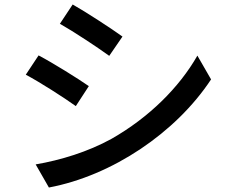

<svg xmlns="http://www.w3.org/2000/svg" viewBox="-20 -799 1040 856"><path d="M304 -779 247 -693C309 -658 416 -587 467 -550L526 -636C479 -670 366 -744 304 -779ZM152 -552 95 -466C159 -432 265 -364 318 -326L376 -415C329 -448 215 -519 152 -552ZM139 -66 198 37C480 -16 764 -207 921 -445L860 -551C779 -409 644 -275 477 -180C372 -122 250 -85 139 -66Z"/></svg>

Font: DAIFUKU Sans JP Medium
Style: Regular
Weight: 500
Designer: Original font ‘Source Han Sans JP’ : Ryoko NISHIZUKA  (kana, bopomofo & ideographs); Paul D. Hunt (Latin, Greek & Cyrill
Foundry: Daifuku
Version: Version 1.000